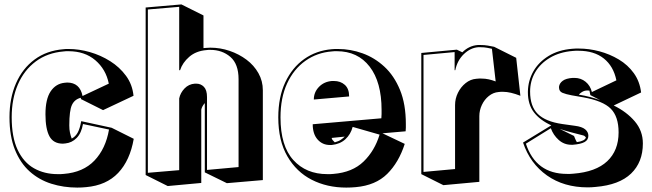

<svg xmlns="http://www.w3.org/2000/svg" viewBox="-20 -786 2956 870"><path d="M586 -157Q569 -59 515.5 -2.5Q462 54 370 62Q360 63 350 63.5Q340 64 330 64Q268 64 212.5 46.5Q157 29 114.5 -9Q72 -47 47.5 -108Q23 -169 23 -255Q23 -341 52.5 -408.5Q82 -476 137 -516.5Q192 -557 268 -563Q273 -564 279 -564Q285 -564 291 -564Q338 -564 387 -550Q436 -536 479 -509Q522 -482 551 -442.5Q580 -403 585 -352L447 -287L347 -337Q347 -339 346.5 -340.5Q346 -342 346 -343Q318 -336 306 -310.5Q294 -285 294 -218Q294 -199 297 -185Q300 -171 305 -158Q322 -167 332 -185Q342 -203 348 -237L486 -207ZM356 -224Q349 -183 327.5 -161Q306 -139 276 -136Q273 -136 270 -135.5Q267 -135 265 -135Q222 -135 204 -168.5Q186 -202 186 -268Q186 -337 209.5 -372Q233 -407 273 -411Q276 -411 279 -411.5Q282 -412 284 -412Q342 -412 354 -351L473 -407Q460 -472 412 -513Q364 -554 290 -554Q285 -554 279.5 -554Q274 -554 269 -553Q195 -547 142 -507.5Q89 -468 61 -403Q33 -338 33 -255Q33 -164 60 -107Q87 -50 134 -23.5Q181 3 241 3Q248 3 255 3Q262 3 269 2Q357 -5 408 -58.5Q459 -112 474 -199Z M908 -5V-319Q895 -304 892 -289V43L740 57L640 7V-752L802 -766L902 -716V-568Q905 -568 908 -568.5Q911 -569 914 -569Q919 -569 923.5 -569.5Q928 -570 933 -570Q978 -570 1020.5 -555.5Q1063 -541 1097 -515.5Q1131 -490 1151 -454.5Q1171 -419 1171 -377V30L1008 44ZM1061 -427Q1061 -496 1024 -528Q987 -560 933 -560Q929 -560 924.5 -560Q920 -560 915 -559Q868 -555 837.5 -528.5Q807 -502 796 -468H792V-755L650 -743V-3L792 -15V-340Q797 -365 816 -385Q835 -405 863 -407H869Q890 -407 904 -392.5Q918 -378 918 -346V-16L1061 -29Z M1814 -134Q1787 -50 1734.5 2Q1682 54 1592 62Q1581 63 1570.5 63.5Q1560 64 1549 64Q1462 64 1392.5 28.5Q1323 -7 1282 -78Q1241 -149 1241 -254Q1241 -346 1272.5 -413Q1304 -480 1358.5 -518.5Q1413 -557 1483 -563Q1490 -564 1497.5 -564Q1505 -564 1512 -564Q1568 -564 1622.5 -544.5Q1677 -525 1721.5 -484Q1766 -443 1792.5 -378.5Q1819 -314 1819 -224Q1819 -216 1819 -207.5Q1819 -199 1818 -191L1713 -182ZM1578 -211Q1569 -177 1545 -155Q1521 -133 1483 -129H1475Q1441 -129 1419 -154Q1397 -179 1397 -223L1708 -250Q1709 -260 1709 -269.5Q1709 -279 1709 -288Q1709 -414 1655 -484Q1601 -554 1506 -554Q1501 -554 1495.5 -554Q1490 -554 1484 -553Q1417 -548 1364 -510.5Q1311 -473 1281 -408Q1251 -343 1251 -254Q1251 -125 1309 -61Q1367 3 1463 3Q1470 3 1477 3Q1484 3 1491 2Q1577 -5 1627.5 -54Q1678 -103 1700 -176ZM1402 -335Q1402 -368 1425 -392Q1448 -416 1484 -419H1493Q1523 -419 1542.5 -401.5Q1562 -384 1562 -349ZM1483 -161Q1483 -156 1487.5 -151Q1492 -146 1497 -141Q1515 -146 1525 -153Q1535 -160 1542 -167Z M1889 3V-546L2050 -561L2075 -549Q2105 -579 2145 -582H2158Q2175 -582 2190 -579.5Q2205 -577 2219 -574L2319 -524L2338 -352Q2292 -370 2260 -370Q2255 -370 2249.5 -370Q2244 -370 2239 -369Q2215 -367 2195 -351Q2175 -335 2163.5 -310.5Q2152 -286 2152 -260V38L1989 53ZM2042 -310Q2042 -339 2055 -365.5Q2068 -392 2090 -409.5Q2112 -427 2138 -429Q2144 -430 2150 -430Q2156 -430 2161 -430Q2179 -430 2194.5 -426.5Q2210 -423 2226 -417L2209 -565Q2200 -567 2187 -569.5Q2174 -572 2158 -572H2146Q2111 -569 2081.5 -540.5Q2052 -512 2043 -468H2040V-550L1899 -537V-7L2042 -20Z M2761 -308Q2820 -279 2856.5 -236Q2893 -193 2893 -136Q2893 -51 2839.5 0.5Q2786 52 2679 61Q2670 62 2661 62.5Q2652 63 2643 63Q2535 63 2458.5 9Q2382 -45 2350 -140L2478 -218Q2426 -242 2399 -277.5Q2372 -313 2372 -368V-371Q2373 -421 2397 -463Q2421 -505 2466 -532.5Q2511 -560 2573 -565Q2581 -566 2588.5 -566Q2596 -566 2603 -566Q2649 -566 2696 -553.5Q2743 -541 2784 -516.5Q2825 -492 2852 -454.5Q2879 -417 2885 -367ZM2569 -130Q2536 -130 2511.5 -152Q2487 -174 2476 -205L2363 -135Q2408 2 2549 2Q2556 2 2563.5 2Q2571 2 2578 1Q2680 -7 2731.5 -55.5Q2783 -104 2783 -186Q2783 -258 2747.5 -293.5Q2712 -329 2623 -345L2571 -354Q2544 -359 2528.5 -365.5Q2513 -372 2513 -390V-393Q2515 -409 2530 -420Q2545 -431 2575 -433H2583Q2612 -433 2633.5 -415.5Q2655 -398 2662 -369L2773 -422Q2760 -486 2716 -521Q2672 -556 2601 -556Q2594 -556 2587.5 -556Q2581 -556 2574 -555Q2515 -550 2471.5 -524Q2428 -498 2405 -458.5Q2382 -419 2382 -371Q2382 -304 2417 -269.5Q2452 -235 2528 -224L2585 -216Q2617 -212 2631.5 -200Q2646 -188 2646 -171Q2646 -152 2629 -142.5Q2612 -133 2576 -130ZM2651 -375Q2648 -376 2641 -376Q2628 -376 2617 -369Q2606 -362 2603 -357Q2629 -353 2653.5 -346.5Q2678 -340 2700 -332L2655 -355ZM2581 -170Q2584 -163 2587 -155.5Q2590 -148 2594 -142Q2630 -147 2635 -163Q2635 -163 2631.5 -167Q2628 -171 2624 -172Q2593 -180 2566 -187Q2539 -194 2516 -202Z"/></svg>

Font: Rampart One
Style: Regular
Weight: 400
Designer: Fontworks Inc.
Foundry: Fontworks Inc.
Version: Version 1.100